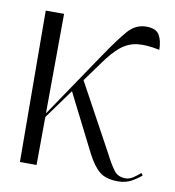

<svg xmlns="http://www.w3.org/2000/svg" viewBox="-67 -603 612 670"><g transform="rotate(10 239.0 -267.5)"><path d="M46 0 43 -536H108L106 -183L265 -418Q307 -480 334 -511Q361 -542 399 -542Q434 -542 445.5 -521.5Q457 -501 457 -470Q410 -480 378 -476Q346 -472 319.5 -450.5Q293 -429 263 -386L215 -320L344 -83Q365 -42 379 -25Q393 -8 418 -8Q432 -8 445 -16.5Q458 -25 470 -36L476 -28Q461 -15 441 -4Q421 7 394 7Q352 7 329 -11.5Q306 -30 284 -73L182 -275L106 -170L105 0Z"/></g></svg>

Font: Noto Serif Display SemiCondensed Light
Style: Regular
Weight: 300
Width: 4
Designer: Monotype Design Team
Foundry: Monotype Imaging Inc.
Version: Version 2.009